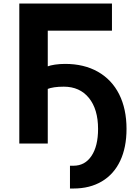

<svg xmlns="http://www.w3.org/2000/svg" viewBox="-20 -820 790 1097"><path d="M619.7 -800V-644.7H252.9V0H90.3V-800ZM379.8 126.9H399.8Q465.4 126.9 502.8 70.8Q540.3 14.7 540.3 -83.4Q540.3 -195.9 488 -260.4Q435.7 -324.8 344.5 -324.8Q313.8 -324.8 290.2 -321.3Q266.6 -317.7 250.9 -311.4V-440.3Q266.6 -446.6 294.1 -450.8Q321.7 -454.9 352.4 -454.9Q460.1 -454.9 539.4 -410Q618.7 -365 660.8 -281.4Q702.9 -197.7 702.9 -83.4Q702.9 22.2 666.8 98.8Q630.7 175.5 562 216.3Q493.4 257.1 399.8 257.1H379.8Z"/></svg>

Font: Martian Mono VF sWd Rg
Style: Regular
Weight: 400
Width: 6
Monospace: yes
Designer: Roman Shamin
Foundry: Evil Martians
Version: Version 1.100